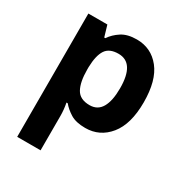

<svg xmlns="http://www.w3.org/2000/svg" viewBox="-184 -688 1001 1060"><g transform="rotate(30 316.5 -158.0)"><path d="M382 -556Q474 -556 531 -484.5Q588 -413 588 -274Q588 -135 529 -62.5Q470 10 378 10Q319 10 284 -11.5Q249 -33 227 -60H219Q227 -18 227 20V240H78V-546H199L220 -475H227Q249 -508 286 -532Q323 -556 382 -556ZM334 -437Q276 -437 252.5 -401Q229 -365 227 -291V-275Q227 -196 250.5 -153.5Q274 -111 336 -111Q387 -111 411.5 -153.5Q436 -196 436 -276Q436 -437 334 -437Z"/></g></svg>

Font: Noto Sans Tai Tham
Style: Bold
Weight: 700
Designer: Monotype Design Team 2013. Revised by David WIlliams 2020
Foundry: Monotype Imaging Inc.
Version: Version 2.002; ttfautohint (v1.8.4.7-5d5b)